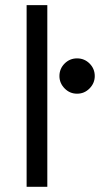

<svg xmlns="http://www.w3.org/2000/svg" viewBox="-20 -723 387 743"><path d="M83 0V-703.1H163.1V0ZM278.3 -360.4Q250 -360.4 230 -380.9Q210 -401.4 210 -428.7Q210 -457 230 -477.1Q250 -497.1 278.3 -497.1Q306.6 -497.1 326.7 -477.1Q346.7 -457 346.7 -428.7Q346.7 -401.4 326.7 -380.9Q306.6 -360.4 278.3 -360.4Z"/></svg>

Font: Sen
Style: Regular
Weight: 400
Designer: Kosal Sen, Philatype
Foundry: Philatype
Version: Version 2.000;gftools[0.9.31]